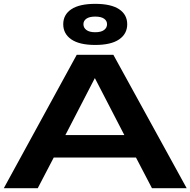

<svg xmlns="http://www.w3.org/2000/svg" viewBox="-20 -988 1000 1008"><path d="M478 -578.1 323.2 -278.8H632.8ZM0 0 382.8 -700.2H575.2L960 0H777.8L693.8 -161.1H262.2L178.2 0ZM354.5 -781.2Q312 -810.5 312 -860.8Q312 -911.1 354.5 -939.5Q397 -967.8 480 -967.8Q563 -967.8 605.5 -939.5Q647.9 -911.1 647.9 -860.8Q647.9 -810.5 605.5 -781.2Q563 -752 480 -752Q397 -752 354.5 -781.2ZM418 -860.8Q418 -842.3 433.6 -830.6Q449.2 -818.8 480 -818.8Q510.7 -818.8 526.4 -830.6Q542 -842.3 542 -860.8Q542 -878.9 526.4 -889.9Q510.7 -900.9 480 -900.9Q449.2 -900.9 433.6 -889.9Q418 -878.9 418 -860.8Z"/></svg>

Font: Messapia Bold
Style: Regular
Weight: 400
Designer: Luca Marsano
Foundry: Collletttivo
Version: Version 1.000;FEAKit 1.0